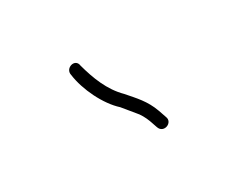

<svg xmlns="http://www.w3.org/2000/svg" viewBox="-37 -698 257 208"><g transform="rotate(-20 91.5 -594.0)"><path d="M132 -555 127 -564C119 -578 109 -585 98 -594C82 -605 72 -622 64 -639C61 -649 47 -642 51 -633C57 -614 73 -592 89 -582L103 -570C107 -567 111 -562 114 -557L119 -548C124 -539 137 -547 132 -555Z"/></g></svg>

Font: Electronic
Style: UltTh
Weight: 100
Version: Version 1.011